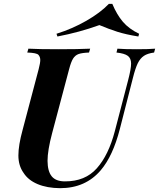

<svg xmlns="http://www.w3.org/2000/svg" viewBox="-20 -960 823 994"><path d="M583 -688 587.9 -708Q625.5 -705.1 688 -705.1Q750.5 -705.1 783.2 -708L777.8 -688Q744.1 -683.6 725.1 -670.9Q706.1 -658.2 693.4 -632.8Q680.7 -606.9 668 -556.2L600.1 -291Q564.5 -152.8 502 -79.1Q422.9 14.2 291 14.2Q223.6 13.7 174.8 -6.8Q126 -27.3 102.1 -64.9Q75.2 -102.5 75.2 -155.3Q75.2 -208 97.2 -288.1L180.2 -602.1Q188.5 -633.8 188.5 -649.4Q188.5 -665 179.2 -675.8Q169.9 -686.5 121.1 -688L127 -708Q178.2 -705.1 281.7 -705.1Q385.3 -705.1 446.8 -708L440.9 -688Q404.3 -686.5 386.7 -680.2Q369.1 -673.8 358.4 -656.7Q347.7 -639.6 337.9 -602.1L250 -271Q226.1 -181.2 226.1 -127Q226.6 -72.8 248 -46.9Q269.5 -21 315.9 -21Q420.9 -20.5 481.4 -88.9Q542 -157.2 574.2 -279.8L643.1 -543.9Q658.7 -603.5 658.7 -630.9Q658.7 -658.2 641.6 -670.9Q624.5 -683.6 583 -688ZM494.6 -830.1Q390.1 -792.5 277.3 -771L272.5 -785.2Q355 -811 427.2 -852.5Q499.5 -894 543.5 -939.9H561.5Q585 -883.8 616.2 -847.2Q647.5 -810.5 700.2 -785.2L696.3 -771Q630.9 -781.7 587.9 -795.4Q544.9 -809.1 494.6 -830.1Z"/></svg>

Font: PlayfairDisplay-BoldItalic
Style: Bold Italic
Weight: 700
Italic angle: -14.9847°
Designer: Claus Eggers Sørensen
Foundry: Claus Eggers Sørensen
Version: Version 1.002;PS 001.002;hotconv 1.0.70;makeotf.lib2.5.58329